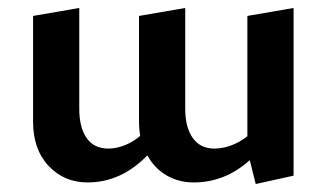

<svg xmlns="http://www.w3.org/2000/svg" viewBox="-20 -451 820 482"><path d="M717 -431V-10L622 11L607 -49Q545 7 466 7Q429 7 398.5 -10.5Q368 -28 350 -61Q284 7 200 7Q141 7 102 -34.5Q63 -76 63 -146V-411L179 -431V-178Q179 -131 197.5 -104.5Q216 -78 252 -78Q272 -78 293.5 -86.5Q315 -95 332 -110Q329 -127 329 -146V-411L445 -431V-178Q445 -131 464 -104.5Q483 -78 518 -78Q539 -78 560.5 -86Q582 -94 601 -109V-411Z"/></svg>

Font: Ysabeau Infant
Style: Bold
Weight: 700
Designer: Christian Thalmann (Catharsis Fonts)
Version: Version 0.003